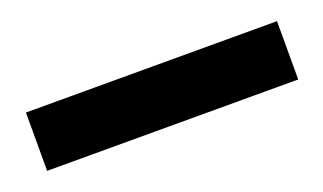

<svg xmlns="http://www.w3.org/2000/svg" viewBox="-29 -809 443 263"><g transform="rotate(-20 193.0 -677.5)"><path d="M376 -720V-635H10V-720Z"/></g></svg>

Font: Poppins Cyr Med
Style: Regular
Weight: 500
Designer: Ninad Kale (Devanagari), Jonny Pinhorn (Latin)
Foundry: Indian Type Foundry
Version: 4.004